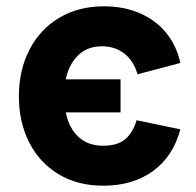

<svg xmlns="http://www.w3.org/2000/svg" viewBox="-20 -575 624 610"><path d="M308 15Q402 15 466 -31.5Q530 -78 553 -164L414 -193Q401.5 -152 376.8 -132Q352 -112 308 -112Q259.5 -112 229.3 -140Q199 -168 189 -218H363V-323H189Q198.5 -370 228 -399Q257.5 -428 304 -428Q345 -428 374.8 -405Q404.5 -382 417 -339L553 -375Q541 -430 507.8 -470.8Q474.5 -511.5 423.8 -533.2Q373 -555 310 -555Q229 -555 167.8 -518.2Q106.5 -481.5 73.3 -416.5Q40 -351.5 40 -269Q40 -188 72.3 -123.5Q104.5 -59 165.3 -22Q226 15 308 15Z"/></svg>

Font: Vela Sans ExtBd
Style: Regular
Weight: 800
Designer: Principal design: Mikhail Sharanda - project Manrope.
Design modification: Ravid Balaliev
Foundry: Mikhail Sharanda
Version: Version 1.001